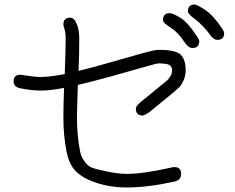

<svg xmlns="http://www.w3.org/2000/svg" viewBox="-20 -680 1040 848"><path d="M810 -630Q810 -660 840 -660Q850 -660 888 -635Q924 -610 961 -554Q970 -540 970 -534Q970 -504 940 -504Q922 -504 905 -530Q897 -542 876.5 -563.5Q856 -585 842 -595Q810 -618 810 -630ZM700 -592Q700 -622 730 -622Q744 -622 780 -599Q810 -580 851 -518Q860 -504 860 -498Q860 -468 830 -468Q812 -468 795 -494Q766 -537 738 -555Q705 -576 701 -586Q700 -589 700 -592ZM263 -292Q203 -280 160 -280Q120 -280 70 -290Q40 -296 40 -320Q40 -350 70 -350Q72 -350 87.5 -347.5Q103 -345 124 -342.5Q145 -340 160 -340Q199 -340 266 -353Q270 -461 270 -510Q270 -539 264 -554Q260 -566 260 -572Q260 -602 290 -602Q308 -602 320 -572Q330 -547 330 -510Q330 -433 327 -367Q386 -381 470.5 -405.5Q555 -430 609.5 -445Q664 -460 680 -460Q756 -460 778 -438.5Q800 -417 800 -370Q800 -345 790.5 -324.5Q781 -304 773 -296Q765 -288 751 -276L650 -193Q621 -170 610 -170Q580 -170 580 -200Q580 -214 613 -239L710 -318Q740 -342 740 -370Q740 -386 728 -393Q716 -400 680 -400Q672 -400 617 -384Q562 -368 475.5 -344Q389 -320 324 -305Q320 -201 320 -160Q320 -80 334 -10Q338 11 352 31Q366 51 380 58Q397 66 450 77Q503 88 540 88Q611 88 737 60Q743 58 750 58Q780 58 780 88Q780 116 750 122Q633 148 540 148Q453 148 380 118Q334 99 309 70Q284 41 274 -10Q260 -80 260 -160Q260 -222 263 -292Z"/></svg>

Font: Pecita
Style: Book
Weight: 400
Width: 7
Version: Version 4.3